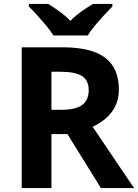

<svg xmlns="http://www.w3.org/2000/svg" viewBox="-20 -954 700 974"><path d="M298 -714Q444 -714 513.5 -661Q583 -608 583 -500Q583 -451 564.5 -414.5Q546 -378 515.5 -352.5Q485 -327 450 -311L660 0H492L322 -274H241V0H90V-714ZM287 -590H241V-397H290Q365 -397 397.5 -422Q430 -447 430 -496Q430 -547 395.5 -568.5Q361 -590 287 -590ZM251 -774Q237 -797 214.5 -824Q192 -851 168.5 -877Q145 -903 126 -921V-934H225Q251 -918 281 -896.5Q311 -875 337 -848Q363 -875 394 -896.5Q425 -918 451 -934H550V-921Q532 -903 508 -877Q484 -851 461.5 -824Q439 -797 425 -774Z"/></svg>

Font: Noto Sans Bengali
Style: Bold
Weight: 700
Designer: Jelle Bosma - Monotype Design Team
Foundry: Monotype Imaging Inc.
Version: Version 2.003; ttfautohint (v1.8.4.7-5d5b)